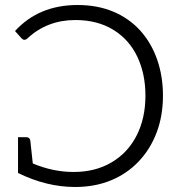

<svg xmlns="http://www.w3.org/2000/svg" viewBox="-20 -740 705 767"><path d="M631 -358Q631 -277 605.5 -210Q580 -143 533 -94Q486 -45 422 -19Q358 7 280 7Q166 7 52 -49V-192H85Q98 -192 101 -179L111 -87Q192 -53 274 -53Q361 -53 426 -91.5Q491 -130 526 -199Q561 -268 561 -358Q561 -445 528.5 -513.5Q496 -582 432.5 -621Q369 -660 281 -660Q169 -660 90 -587Q84 -581 77 -581Q72 -581 67 -586L40 -616Q135 -720 290 -720Q369 -720 432.5 -693.5Q496 -667 542 -616Q586 -566 608.5 -500Q631 -434 631 -358Z"/></svg>

Font: Aleo Light
Style: Regular
Weight: 300
Designer: Alessio Laiso
Foundry: Alessio Laiso
Version: Version 2.000